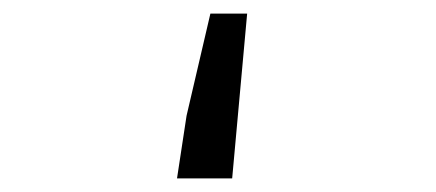

<svg xmlns="http://www.w3.org/2000/svg" viewBox="-20 -262 640 282"><path d="M240 0 254 -92 289 -242H343L321 0Z"/></svg>

Font: SauceCodePro NFM
Style: Regular
Weight: 400
Monospace: yes
Designer: Paul D. Hunt, Teo Tuominen
Foundry: Adobe
Version: Version 2.042;hotconv 1.1.0;makeotfexe 2.6.0;Nerd Fonts 3.3.